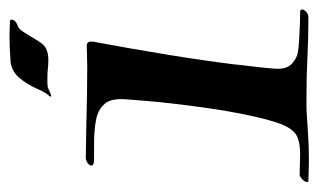

<svg xmlns="http://www.w3.org/2000/svg" viewBox="-168 -504 656 395"><g transform="rotate(-90 159.5 -307.0)"><path d="M159 -533Q164 -538 167.5 -545Q171 -552 172 -554Q183 -580 197.5 -596Q212 -612 233 -613Q247 -614 259.5 -614.5Q272 -615 286 -615Q293 -615 299.5 -614.5Q306 -614 312 -614Q316 -614 316 -611Q316 -603 304 -598Q297 -597 289 -583.5Q281 -570 272.5 -556.5Q264 -543 257 -540Q251 -537 245 -536Q239 -535 233 -535Q225 -535 215.5 -536Q206 -537 198 -537Q195 -537 186.5 -537Q178 -537 174 -535Q170 -533 162.5 -530Q155 -527 159 -533ZM23 1Q15 1 6 0.5Q-3 0 -14 0H-15Q-18 0 -18 -3Q-18 -7 -12.5 -12.5Q-7 -18 -3 -18Q10 -18 20 -17.5Q30 -17 39 -17Q64 -17 78 -24.5Q92 -32 102 -58.5Q112 -85 123 -141Q129 -171 134 -206.5Q139 -242 143 -275.5Q147 -309 149 -335Q151 -361 152 -373Q155 -405 143 -419Q131 -433 109.5 -437Q88 -441 60 -441H29Q16 -441 16 -446Q16 -451 21.5 -454.5Q27 -458 32 -458L95 -457Q129 -456 161 -455.5Q193 -455 220 -455Q231 -455 242 -455.5Q253 -456 261 -456H262Q271 -456 271 -447Q271 -444 270.5 -440.5Q270 -437 269 -433Q257 -369 244.5 -293Q232 -217 224 -152Q223 -140 220.5 -120.5Q218 -101 216.5 -84.5Q215 -68 215 -63Q215 -43 226 -33.5Q237 -24 247 -22Q258 -20 275 -19Q292 -18 307.5 -17.5Q323 -17 331 -17H332Q337 -17 337 -13Q337 -9 332 -4.5Q327 0 321 0Q279 0 239 -2Q199 -4 158 -4Q148 -4 137.5 -4Q127 -4 116 -3Q96 -2 76 -0.5Q56 1 23 1Z"/></g></svg>

Font: Tapestry
Style: Regular
Weight: 400
Designer: Robert E. Leuschke
Foundry: Robert E. Leuschke
Version: Version 1.010; ttfautohint (v1.8.4.7-5d5b)